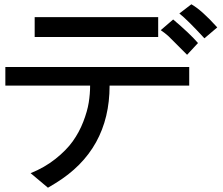

<svg xmlns="http://www.w3.org/2000/svg" viewBox="-20 -762 1040 897"><path d="M995 -634 935 -583Q856 -669 818 -699L874 -742Q922 -715 995 -634ZM905 -561 854 -506 767 -593Q749 -609 731 -621L789 -671Q867 -605 905 -561ZM719 -589H142V-682H719ZM864 -362H492Q492 -61 239 94L204 115L123 47Q188 21 239 -19.5Q290 -60 320 -102Q350 -144 369 -193Q388 -242 394.5 -282.5Q401 -323 401 -362H5V-449H864Z"/></svg>

Font: cwTeXHei
Style: Medium
Weight: 500
Version: Version 1.17